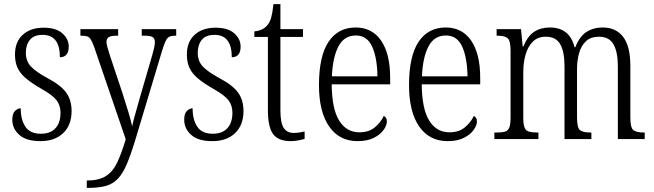

<svg xmlns="http://www.w3.org/2000/svg" viewBox="-20 -678 3186 936"><path d="M177 10Q108 10 74 -20.5Q40 -51 40 -94Q40 -124 53 -137Q66 -150 81 -150Q81 -94 104 -60Q127 -26 179 -26Q226 -26 250.5 -53Q275 -80 275 -128Q275 -164 256 -189Q237 -214 182 -245Q135 -272 107 -295.5Q79 -319 66 -346.5Q53 -374 53 -412Q53 -474 91 -508.5Q129 -543 193 -543Q253 -543 284 -515.5Q315 -488 315 -451Q315 -399 272 -399Q272 -508 188 -508Q145 -508 125.5 -483.5Q106 -459 106 -421Q106 -380 130.5 -354Q155 -328 210 -298Q275 -264 302 -227.5Q329 -191 329 -137Q329 -68 288 -29Q247 10 177 10Z M403 202Q462 202 496 180.5Q530 159 551 115Q572 71 593 1L439 -449Q430 -473 423 -485Q416 -497 405.5 -500.5Q395 -504 375 -504H372V-536H556V-504H550Q520 -504 509.5 -496.5Q499 -489 499 -474Q499 -464 503.5 -448Q508 -432 516 -407L576 -227Q592 -177 605.5 -133Q619 -89 624 -62Q630 -90 640 -124.5Q650 -159 661 -199L723 -412Q728 -430 731.5 -445.5Q735 -461 735 -473Q735 -490 724.5 -497Q714 -504 683 -504H671V-536H839V-504H836Q817 -504 806.5 -499.5Q796 -495 788 -479Q780 -463 770 -430L639 6Q617 78 597.5 123.5Q578 169 554 194Q530 219 495.5 228.5Q461 238 408 238H403Z M1015 10Q946 10 912 -20.5Q878 -51 878 -94Q878 -124 891 -137Q904 -150 919 -150Q919 -94 942 -60Q965 -26 1017 -26Q1064 -26 1088.5 -53Q1113 -80 1113 -128Q1113 -164 1094 -189Q1075 -214 1020 -245Q973 -272 945 -295.5Q917 -319 904 -346.5Q891 -374 891 -412Q891 -474 929 -508.5Q967 -543 1031 -543Q1091 -543 1122 -515.5Q1153 -488 1153 -451Q1153 -399 1110 -399Q1110 -508 1026 -508Q983 -508 963.5 -483.5Q944 -459 944 -421Q944 -380 968.5 -354Q993 -328 1048 -298Q1113 -264 1140 -227.5Q1167 -191 1167 -137Q1167 -68 1126 -29Q1085 10 1015 10Z M1396 10Q1338 10 1312 -23.5Q1286 -57 1286 -143V-498H1220V-525Q1262 -529 1283 -555Q1296 -570 1302.5 -594Q1309 -618 1313 -658H1347V-536H1457V-498H1347V-141Q1347 -79 1363 -54.5Q1379 -30 1411 -30Q1426 -30 1438.5 -32Q1451 -34 1465 -37V-1Q1452 3 1434 6.5Q1416 10 1396 10Z M1723 10Q1634 10 1584.5 -61.5Q1535 -133 1535 -263Q1535 -404 1581.5 -474Q1628 -544 1714 -544Q1794 -544 1838 -480Q1882 -416 1882 -298V-267H1597Q1598 -147 1633.5 -90Q1669 -33 1732 -33Q1778 -33 1807 -57Q1836 -81 1851 -113Q1857 -110 1861.5 -103.5Q1866 -97 1866 -85Q1866 -67 1850 -44.5Q1834 -22 1802.5 -6Q1771 10 1723 10ZM1820 -306Q1819 -395 1794.5 -450Q1770 -505 1715 -505Q1658 -505 1630 -452Q1602 -399 1598 -306Z M2162 10Q2073 10 2023.5 -61.5Q1974 -133 1974 -263Q1974 -404 2020.5 -474Q2067 -544 2153 -544Q2233 -544 2277 -480Q2321 -416 2321 -298V-267H2036Q2037 -147 2072.5 -90Q2108 -33 2171 -33Q2217 -33 2246 -57Q2275 -81 2290 -113Q2296 -110 2300.5 -103.5Q2305 -97 2305 -85Q2305 -67 2289 -44.5Q2273 -22 2241.5 -6Q2210 10 2162 10ZM2259 -306Q2258 -395 2233.5 -450Q2209 -505 2154 -505Q2097 -505 2069 -452Q2041 -399 2037 -306Z M2390 0V-32H2403Q2428 -32 2442.5 -36.5Q2457 -41 2463 -56.5Q2469 -72 2469 -106V-430Q2469 -479 2455 -491.5Q2441 -504 2405 -504H2401V-536H2520L2528 -452H2532Q2552 -502 2584 -523Q2616 -544 2661 -544Q2707 -544 2737.5 -521Q2768 -498 2781 -448H2785Q2804 -499 2838 -521.5Q2872 -544 2918 -544Q2983 -544 3018 -498Q3053 -452 3053 -356V-104Q3053 -55 3068 -43.5Q3083 -32 3120 -32H3123V0H2992V-355Q2992 -424 2971 -461.5Q2950 -499 2900 -499Q2860 -499 2836.5 -477Q2813 -455 2803 -419Q2793 -383 2793 -341V-105Q2793 -56 2807 -44Q2821 -32 2858 -32H2863V0H2732V-355Q2732 -426 2711 -462.5Q2690 -499 2641 -499Q2601 -499 2577 -474.5Q2553 -450 2542 -411Q2531 -372 2531 -326V-103Q2531 -71 2537.5 -55.5Q2544 -40 2559.5 -36Q2575 -32 2600 -32H2605V0Z"/></svg>

Font: Noto Serif Lao Condensed Light
Style: Regular
Weight: 300
Width: 3
Designer: Monotype Design Team
Foundry: Monotype Imaging Inc.
Version: Version 2.003; ttfautohint (v1.8.4.7-5d5b)